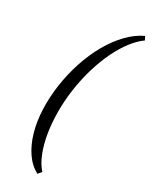

<svg xmlns="http://www.w3.org/2000/svg" viewBox="-239 -834 821 1038"><g transform="rotate(30 172.0 -314.5)"><path d="M344.2 -761.2Q310.5 -737.8 278.6 -696.5Q246.6 -655.3 219.2 -599.6Q191.9 -543.9 171.1 -475.1Q150.4 -406.2 139.2 -328.1Q129.4 -256.8 130.1 -188Q130.9 -119.1 141.1 -58.6Q151.4 2 171.1 51.3Q190.9 100.6 219.2 131.8L201.2 153.8Q155.3 129.4 123.5 82.5Q91.8 35.6 74 -26.4Q56.2 -88.4 53 -161.9Q49.8 -235.4 61 -313Q72.3 -393.1 96.9 -467.5Q121.6 -542 157 -604.2Q192.4 -666.5 237.1 -712.9Q281.7 -759.3 333 -783.2Z"/></g></svg>

Font: Gentium Plus Viet
Style: Italic
Weight: 400
Italic angle: -8°
Designer: J. Victor Gaultney, Annie Olsen, Iska Routamaa, Becca Hirsbrunner
Foundry: SIL International
Version: Version 5.000